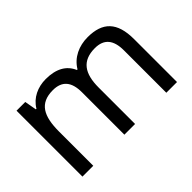

<svg xmlns="http://www.w3.org/2000/svg" viewBox="-84 -825 1104 1104"><g transform="rotate(-45 467.5 -273.0)"><path d="M673 -546C603 -546 537 -517 501 -456H496C470 -517 414 -546 332 -546C268 -546 207 -519 174 -463H169L156 -536H85V0H173V-278C173 -403 208 -472 316 -472C391 -472 426 -429 426 -345V0H513V-296C513 -410 554 -472 658 -472C732 -472 767 -429 767 -345V0H854V-349C854 -487 794 -546 673 -546Z"/></g></svg>

Font: Noto Sans Psalter Pahlavi
Style: Regular
Weight: 400
Designer: Monotype Design Team
Foundry: Monotype Imaging Inc.
Version: Version 2.002